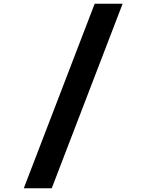

<svg xmlns="http://www.w3.org/2000/svg" viewBox="-20 -868 790 1036"><path d="M490.9 -848H641.7L259.1 148H108.3Z"/></svg>

Font: Martian Mono VF sWd Rg
Style: Regular
Weight: 400
Width: 6
Monospace: yes
Designer: Roman Shamin
Foundry: Evil Martians
Version: Version 1.100